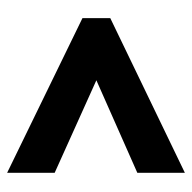

<svg xmlns="http://www.w3.org/2000/svg" viewBox="-20 -622 526 525"><g transform="rotate(90 242.5 -359.0)"><path d="M452 -116 29 -322V-398L452 -602V-472L199 -360L452 -246Z"/></g></svg>

Font: Noto Sans Lao ExtraCondensed ExtraBold
Style: Regular
Weight: 800
Width: 2
Designer: Monotype Design Team
Foundry: Monotype Imaging Inc.
Version: Version 2.003; ttfautohint (v1.8.4.7-5d5b)